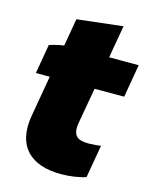

<svg xmlns="http://www.w3.org/2000/svg" viewBox="-104 -733 651 815"><g transform="rotate(15 221.0 -325.5)"><path d="M242 12C278 12 318 7 351 -4L376 -148C363 -146 342 -144 324 -144C282 -144 248 -152 259 -217L287 -375H417L442 -520H312L337 -663L136 -640L115 -519C92 -516 66 -509 51 -504L29 -375H90L59 -197C34 -56 110 12 242 12Z"/></g></svg>

Font: Fixel Text 20240404 Black
Style: Italic
Weight: 900
Width: 4
Italic angle: -10°
Designer: AlfaBravo + MacPaw
Foundry: Kyrylo Tkachov, Marchela Mozhyna, Serhii Makarenko, Maria Weinstein, Zakhar Kryvoshyya
Version: Version 1.211;Glyphs 3.2 (3225)